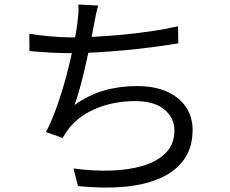

<svg xmlns="http://www.w3.org/2000/svg" viewBox="-20 -808 1040 867"><path d="M423.3 -783Q417.3 -763.4 413 -741.1Q408.7 -718.8 404.8 -699.1Q400.4 -675.1 393.5 -639.6Q386.6 -604.1 377.4 -562.6Q368.3 -521.1 358.3 -478.9Q348.2 -436.8 337.5 -399.2Q326.7 -361.7 316.3 -333.7Q382 -379.9 450.7 -399.6Q519.4 -419.3 597.5 -419.3Q677.7 -419.3 733.8 -394.3Q789.9 -369.2 819.8 -324.7Q849.7 -280.2 849.7 -221.3Q849.7 -143.5 811.9 -89.3Q774.1 -35.1 705.1 -4.1Q636 26.8 541.4 35.4Q446.7 44 332.3 32.2L311.8 -47.3Q398.5 -35.2 480.1 -37.7Q561.7 -40.3 626.4 -59.8Q691.2 -79.3 729.4 -118.4Q767.6 -157.4 767.6 -219.2Q767.6 -275.5 722.3 -313.5Q677.1 -351.5 589.5 -351.5Q500.2 -351.5 421.9 -321.2Q343.5 -290.9 293.6 -231.3Q284.8 -220.1 277.6 -209.3Q270.3 -198.6 262.7 -185L188 -211.8Q216.6 -267.7 240.6 -337.5Q264.6 -407.3 283 -478Q301.4 -548.8 313.3 -608.5Q325.2 -668.3 329.6 -704.7Q332.8 -729.1 334.1 -748.2Q335.4 -767.3 334 -787.6ZM112.4 -655.6Q152 -649 204.5 -644.1Q257 -639.2 302 -639.2Q350 -639.2 408.8 -642.2Q467.6 -645.2 532 -651.2Q596.5 -657.2 660.9 -666.7Q725.2 -676.2 784 -689.2L785.1 -612.3Q732.2 -603.5 669.7 -595.2Q607.1 -586.9 542.1 -581Q477.2 -575.1 415.6 -571.5Q354.1 -567.9 303 -567.9Q251.7 -567.9 204.2 -570.7Q156.6 -573.5 113 -577.5Z"/></svg>

Font: Noto Sans SC Thin
Style: Regular
Weight: 100
Designer: Ryoko NISHIZUKA 西塚涼子 (kana, bopomofo & ideographs); Paul D. Hunt (Latin, Greek & Cyrillic); Sandoll Communications 산돌커뮤니
Foundry: Adobe
Version: Version 2.004-H2;hotconv 1.0.118;makeotfexe 2.5.65603